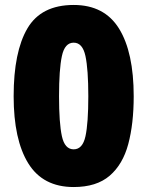

<svg xmlns="http://www.w3.org/2000/svg" viewBox="-20 -744 594 774"><path d="M519 -356Q519 -245 497 -163Q475 -81 422 -35.5Q369 10 277 10Q153 10 94 -85.5Q35 -181 35 -356Q35 -535 90.5 -629.5Q146 -724 277 -724Q401 -724 460 -628.5Q519 -533 519 -356ZM218 -356Q218 -248 229.5 -195Q241 -142 277 -142Q313 -142 324.5 -194.5Q336 -247 336 -356Q336 -464 324.5 -518Q313 -572 277 -572Q241 -572 229.5 -518Q218 -464 218 -356Z"/></svg>

Font: Noto Sans Bengali SemiCondensed Black
Style: Regular
Weight: 900
Width: 4
Designer: Joana Ranito - Universal Thirst; Jelle Bosma - Monotype Design Team
Foundry: Universal Thirst ehf.
Version: Version 3.000; ttfautohint (v1.8.4.7-5d5b)